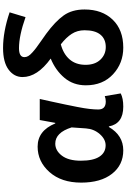

<svg xmlns="http://www.w3.org/2000/svg" viewBox="206 -1058 865 1318"><g transform="rotate(-90 639.0 -399.5)"><path d="M265.6 13.7Q165 13.7 104.5 -63.5Q43.9 -140.6 43.9 -275.4Q43.9 -411.1 116.2 -492.7Q188.5 -574.2 291 -574.2Q400.4 -574.2 450.2 -453.1H454.1L473.6 -559.6H618.2Q614.3 -543.9 600.1 -478Q585.9 -412.1 579.6 -382.3Q573.2 -352.5 563.5 -302.7Q553.7 -252.9 549.8 -218.3Q545.9 -183.6 545.9 -158.2Q545.9 -106.4 600.6 -106.4Q620.1 -106.4 637.7 -113.3L656.2 -3.9Q623 13.7 565.4 13.7Q448.2 13.7 429.7 -85H425.8Q368.2 13.7 265.6 13.7ZM299.8 -107.4Q341.8 -107.4 377 -147.5Q412.1 -187.5 416 -242.2L422.9 -340.8Q387.7 -453.1 311.5 -453.1Q263.7 -453.1 229 -407.7Q194.3 -362.3 194.3 -277.3Q194.3 -192.4 222.2 -149.9Q250 -107.4 299.8 -107.4Z M974.6 -106.4Q1029.3 -106.4 1059.6 -143.1Q1089.8 -179.7 1089.8 -252Q1089.8 -301.8 1064.9 -340.3Q1040 -378.9 993.2 -415Q926.8 -397.5 889.6 -354.5Q852.5 -311.5 852.5 -245.1Q852.5 -180.7 887.7 -143.6Q922.9 -106.4 974.6 -106.4ZM1212.9 -766.6 1179.7 -657.2Q1052.7 -702.1 966.8 -702.1Q905.3 -702.1 905.3 -665Q905.3 -651.4 912.6 -638.7Q919.9 -626 938.5 -609.4Q957 -592.8 971.2 -582.5Q985.4 -572.3 1017.6 -549.3Q1049.8 -526.4 1065.4 -515.6Q1150.4 -453.1 1191.4 -395.5Q1232.4 -337.9 1232.4 -252Q1232.4 -131.8 1162.6 -59.1Q1092.8 13.7 970.7 13.7Q863.3 13.7 787.6 -56.6Q711.9 -127 711.9 -243.2Q711.9 -329.1 763.2 -390.1Q814.5 -451.2 895.5 -484.4Q768.6 -576.2 768.6 -677.7Q768.6 -735.4 819.3 -773.4Q870.1 -811.5 967.8 -811.5Q1080.1 -811.5 1212.9 -766.6Z"/></g></svg>

Font: Bpmf Zihi Sans Bold
Style: Bold
Weight: 700
Foundry: But Ko
Version: Version 1.320